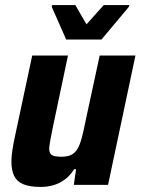

<svg xmlns="http://www.w3.org/2000/svg" viewBox="-20 -729 554 757"><path d="M141 8Q96 8 71 -3Q46 -14 35.5 -36Q25 -58 25 -92Q25 -112 29 -138.5Q33 -165 40 -196L107 -510H248L190 -235Q183 -203 179 -180Q175 -157 174 -145Q174 -130 179 -123Q184 -116 195 -113.5Q206 -111 222 -111Q246 -111 261 -118.5Q276 -126 285.5 -142Q295 -158 302.5 -186Q310 -214 318 -255L373 -510H514L406 0H271L280 -62H272Q257 -37 236 -21.5Q215 -6 191 1Q167 8 141 8ZM241 -573 184 -702 186 -709H277L321 -633L389 -709H490L488 -702L380 -573Z"/></svg>

Font: Saira SemiCondensed
Style: Bold Italic
Weight: 700
Width: 4
Italic angle: -12°
Designer: Hector Gatti with collaboration of the Omnibus-Type team
Foundry: Omnibus-Type
Version: Version 1.101